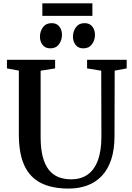

<svg xmlns="http://www.w3.org/2000/svg" viewBox="-20 -1092 772 1120"><path d="M381 8Q282.5 8 218 -25Q153.5 -58 121.8 -127.5Q90 -197 90 -306V-680L20.5 -693V-743H301.5V-693L217 -679.5V-293Q217 -225.5 229.2 -178.2Q241.5 -131 264.5 -101.8Q287.5 -72.5 320.5 -59.2Q353.5 -46 395 -46Q454 -46 493.2 -75Q532.5 -104 552 -159.5Q571.5 -215 571.5 -293.5L570.5 -679.5L488 -693V-743H719V-693L649 -680L648 -299.5Q648 -218 628.2 -159.8Q608.5 -101.5 572.2 -64.2Q536 -27 487.2 -9.5Q438.5 8 381 8ZM273 -810Q244 -810 228.5 -830Q213 -850 213 -878Q213 -909 230.5 -933Q248 -957 281 -957H282Q311 -957 326.2 -937Q341.5 -917 341.5 -889Q341.5 -858 324.2 -834Q307 -810 274 -810ZM465.5 -810Q436.5 -810 421 -830Q405.5 -850 405.5 -878Q405.5 -909 423 -933Q440.5 -957 473 -957H474Q503 -957 518.5 -937Q534 -917 534 -889Q534 -858 516.5 -834Q499 -810 466.5 -810ZM519 -1072.5V-999.5H227V-1072.5Z"/></svg>

Font: Merriweather 36pt SemiBold
Style: Regular
Weight: 600
Version: Version 2.100